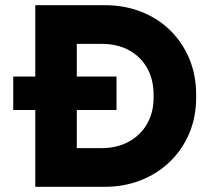

<svg xmlns="http://www.w3.org/2000/svg" viewBox="-20 -720 812 740"><path d="M31 -296V-425H429V-296ZM116 0V-700H384Q459 -700 523.5 -675Q588 -650 635.5 -603.5Q683 -557 709.5 -494Q736 -431 736 -354V-344Q736 -268 709 -205Q682 -142 634 -96Q586 -50 522 -25Q458 0 384 0ZM276 -82 210 -149H371Q430 -149 475.5 -173.5Q521 -198 546.5 -242Q572 -286 572 -344V-354Q572 -414 547 -458Q522 -502 477 -526.5Q432 -551 371 -551H210L276 -618Z"/></svg>

Font: SUSE Thin ExtraBold
Style: Regular
Weight: 800
Version: Version 1.000